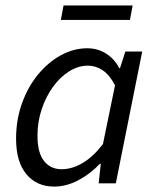

<svg xmlns="http://www.w3.org/2000/svg" viewBox="-20 -676 577 708"><path d="M179.3 12Q115.6 12 77.4 -33.5Q39.3 -79.1 39.3 -164.3Q39.3 -234.5 61.1 -295.1Q82.9 -355.7 120.1 -401.1Q157.3 -446.4 204.4 -472.2Q251.5 -498 301.7 -498Q340.8 -498 371.7 -478.1Q402.6 -458.3 419.7 -424.7H422.5L442.3 -486H504.4L407.1 0H343.9L351.6 -71.9H348.2Q313.1 -34.7 268.9 -11.4Q224.7 12 179.3 12ZM207 -52Q246 -52 284.9 -75Q323.8 -98 359.6 -144.7L404.2 -361.6Q383.6 -400.5 358.1 -417.2Q332.6 -433.9 304.6 -433.9Q268.2 -433.9 234.7 -412.7Q201.1 -391.5 175 -355.2Q148.8 -318.8 133.5 -272.5Q118.2 -226.3 118.2 -175.8Q118.2 -113.3 142.1 -82.7Q166.1 -52 207 -52ZM204.4 -602.6 214.3 -655.9H469.1L459.2 -602.6Z"/></svg>

Font: Source Sans 3
Style: Italic
Weight: 200
Italic angle: -11°
Designer: Paul D. Hunt
Foundry: Adobe
Version: Version 3.046;hotconv 1.0.118;makeotfexe 2.5.65603